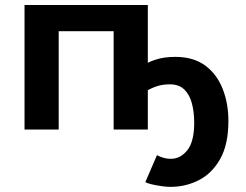

<svg xmlns="http://www.w3.org/2000/svg" viewBox="-20 -518 982 768"><path d="M571.3 -498V0H434.6V-393.1H214.8V0H78.1V-498ZM554.2 -146.5V-256.3Q569.3 -268.6 602.8 -279.5Q636.2 -290.5 681.2 -290.5Q753.9 -290.5 800.8 -255.9Q847.7 -221.2 870.6 -162.8Q893.6 -104.5 893.6 -34.2Q893.6 59.1 861.1 117.2Q828.6 175.3 775.9 202.4Q723.1 229.5 661.6 229.5Q647.5 229.5 626.2 226.6Q605 223.6 586.4 219.2Q567.9 214.8 561.5 210L607.9 102.5Q615.2 107.4 631.1 112.3Q647 117.2 664.1 117.2Q701.7 117.2 729.2 83Q756.8 48.8 756.8 -26.9Q756.8 -68.8 747.8 -103.8Q738.8 -138.7 717.5 -159.7Q696.3 -180.7 659.2 -180.7Q626.5 -180.7 599.9 -170.4Q573.2 -160.2 554.2 -146.5Z"/></svg>

Font: Andika
Style: Bold
Weight: 700
Designer: Victor Gaultney, Annie Olsen, Julie Remington, Don Collingsworth, Eric Hays, Becca Hirsbrunner
Foundry: SIL International
Version: Version 6.101